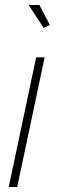

<svg xmlns="http://www.w3.org/2000/svg" viewBox="-20 -750 231 770"><path d="M125 -520H159L49 0H15ZM95 -730H138L180 -650L155 -638Z"/></svg>

Font: Raleway Thin ExtraLight
Style: Italic
Weight: 250
Italic angle: -12°
Version: Version 4.026